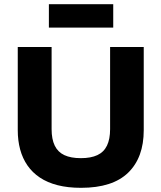

<svg xmlns="http://www.w3.org/2000/svg" viewBox="-20 -885 773 919"><path d="M368 14Q305 14 256 1.5Q207 -11 171 -35Q135 -59 111.5 -93Q88 -127 76.5 -169.5Q65 -212 65 -262V-660H227V-267Q227 -219 242 -188Q257 -157 288 -142.5Q319 -128 367 -128Q415 -128 446 -142.5Q477 -157 492 -188Q507 -219 507 -267V-660H668V-262Q668 -131 593.5 -58.5Q519 14 368 14ZM214 -753V-865H522V-753Z"/></svg>

Font: Bricolage Grotesque ExtraBold
Style: Regular
Weight: 800
Designer: Mathieu Triay
Foundry: Atelier Triay
Version: Version 1.001;gftools[0.9.33.dev8+g029e19f]